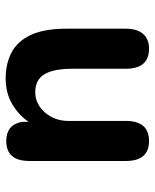

<svg xmlns="http://www.w3.org/2000/svg" viewBox="44 -570 532 659"><g transform="rotate(-90 309.5 -241.0)"><path d="M471.5 5Q402.5 5 402.5 -74.5V-258.5Q402.5 -322 383.8 -353.8Q365 -385.5 321.5 -385.5Q301 -385.5 283.2 -376.5Q265.5 -367.5 252 -351.8Q238.5 -336 231 -315.8Q223.5 -295.5 223.5 -273V-74.5Q223.5 5 154.5 5Q86 5 86 -74.5V-405.5Q86 -485 154.5 -485Q209.5 -485 220 -433L220.5 -408.5Q243.5 -442.5 281.5 -464.8Q319.5 -487 369 -487Q420.5 -487 459 -466.5Q497.5 -446 518.8 -400.2Q540 -354.5 540 -278.5V-74.5Q540 -36 522.2 -15.5Q504.5 5 471.5 5Z"/></g></svg>

Font: Sono Monospace SemiBold
Style: Regular
Weight: 600
Designer: Tyler Finck
Foundry: Tyler Finck
Version: Version 2.112